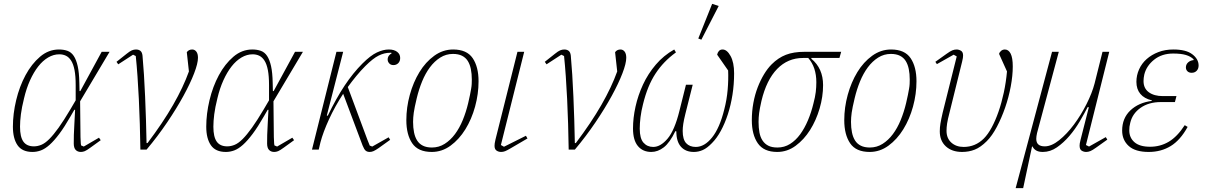

<svg xmlns="http://www.w3.org/2000/svg" viewBox="-20 -777 6260 997"><path d="M396 -251 398 -65Q399 -54 399 -43.5Q399 -33 401 -22L415 -16L494 -62L503 -49L449 -10Q430 4 420 8Q410 12 400 12Q383 12 373 1.5Q363 -9 363 -32Q363 -50 363.5 -76.5Q364 -103 366 -130L370 -207H366L347 -174Q315 -118 288 -82Q261 -46 237.5 -25Q214 -4 192.5 4Q171 12 149 12Q95 12 71 -23Q47 -58 47 -119Q47 -186 64 -257Q81 -328 112.5 -386.5Q144 -445 188 -482.5Q232 -520 286 -520Q311 -520 330.5 -513Q350 -506 363 -486.5Q376 -467 383.5 -433.5Q391 -400 392 -347L393 -304H397L508 -508H549ZM156 -17Q175 -17 194.5 -25Q214 -33 236 -55Q258 -77 284.5 -114Q311 -151 346 -210L373 -256V-306V-335Q373 -382 367 -413Q361 -444 349.5 -462Q338 -480 322.5 -487.5Q307 -495 288 -495Q258 -495 230 -478.5Q202 -462 178.5 -432Q155 -402 136 -360Q117 -318 105 -267Q93 -219 88.5 -183.5Q84 -148 84 -119Q84 -66 101.5 -41.5Q119 -17 156 -17Z M709 0Q708 -67 706 -133.5Q704 -200 701 -262Q698 -324 694 -381Q690 -438 685 -486L671 -493L594 -443L585 -456L638 -498Q654 -511 664.5 -515.5Q675 -520 686 -520Q700 -520 709 -513Q718 -506 720 -488Q724 -444 727.5 -389.5Q731 -335 733.5 -276Q736 -217 738 -155Q740 -93 741 -34H746Q826 -140 879 -232.5Q932 -325 961 -406L950 -506Q960 -520 978 -520Q991 -520 999.5 -509Q1008 -498 1008 -477Q1008 -448 988 -396Q968 -344 932.5 -279Q897 -214 848 -141.5Q799 -69 741 0Z M1400 -251 1402 -65Q1403 -54 1403 -43.5Q1403 -33 1405 -22L1419 -16L1498 -62L1507 -49L1453 -10Q1434 4 1424 8Q1414 12 1404 12Q1387 12 1377 1.5Q1367 -9 1367 -32Q1367 -50 1367.5 -76.5Q1368 -103 1370 -130L1374 -207H1370L1351 -174Q1319 -118 1292 -82Q1265 -46 1241.5 -25Q1218 -4 1196.5 4Q1175 12 1153 12Q1099 12 1075 -23Q1051 -58 1051 -119Q1051 -186 1068 -257Q1085 -328 1116.5 -386.5Q1148 -445 1192 -482.5Q1236 -520 1290 -520Q1315 -520 1334.5 -513Q1354 -506 1367 -486.5Q1380 -467 1387.5 -433.5Q1395 -400 1396 -347L1397 -304H1401L1512 -508H1553ZM1160 -17Q1179 -17 1198.5 -25Q1218 -33 1240 -55Q1262 -77 1288.5 -114Q1315 -151 1350 -210L1377 -256V-306V-335Q1377 -382 1371 -413Q1365 -444 1353.5 -462Q1342 -480 1326.5 -487.5Q1311 -495 1292 -495Q1262 -495 1234 -478.5Q1206 -462 1182.5 -432Q1159 -402 1140 -360Q1121 -318 1109 -267Q1097 -219 1092.5 -183.5Q1088 -148 1088 -119Q1088 -66 1105.5 -41.5Q1123 -17 1160 -17Z M1727 -508H1762L1677 -177L1682 -176Q1726 -267 1769.5 -332.5Q1813 -398 1862 -447Q1904 -489 1937 -504.5Q1970 -520 1999 -520Q2026 -520 2042 -508Q2058 -496 2058 -476Q2058 -459 2048 -449Q2038 -439 2023 -439Q2009 -439 2001 -448Q1993 -457 1993 -468Q1993 -479 1999 -487.5Q2005 -496 2013 -499L2012 -503H2005Q1976 -503 1946.5 -488.5Q1917 -474 1877 -434Q1853 -410 1830 -382Q1807 -354 1786 -325L1888 -51L1900 -21L1913 -16L1998 -64L2006 -51L1946 -8Q1930 3 1920 7.5Q1910 12 1900 12Q1887 12 1879 5.5Q1871 -1 1863 -21L1762 -290Q1719 -224 1688.5 -157.5Q1658 -91 1644 -38L1635 0H1600Z M2223 -11Q2259 -11 2289 -30Q2319 -49 2342.5 -80.5Q2366 -112 2383 -153.5Q2400 -195 2411 -241Q2417 -266 2420.5 -284Q2424 -302 2426.5 -316Q2429 -330 2429.5 -341.5Q2430 -353 2430 -364Q2430 -394 2425 -418.5Q2420 -443 2409 -460.5Q2398 -478 2379 -487.5Q2360 -497 2332 -497Q2296 -497 2266 -478Q2236 -459 2212.5 -427.5Q2189 -396 2172 -354.5Q2155 -313 2144 -267Q2132 -217 2128.5 -191.5Q2125 -166 2125 -144Q2125 -114 2130 -89.5Q2135 -65 2146 -47.5Q2157 -30 2176 -20.5Q2195 -11 2223 -11ZM2222 12Q2151 12 2120.5 -33Q2090 -78 2090 -153Q2090 -219 2108 -284.5Q2126 -350 2158 -402.5Q2190 -455 2235 -487.5Q2280 -520 2333 -520Q2404 -520 2434.5 -475Q2465 -430 2465 -355Q2465 -289 2447 -223.5Q2429 -158 2396.5 -105.5Q2364 -53 2319.5 -20.5Q2275 12 2222 12Z M2719 -58 2630 -6Q2613 4 2603 8Q2593 12 2582 12Q2569 12 2558.5 5Q2548 -2 2548 -20Q2548 -25 2549 -33Q2550 -41 2553 -53L2667 -508H2702L2581 -24L2597 -15L2711 -72Z M2933 0Q2932 -67 2930 -133.5Q2928 -200 2925 -262Q2922 -324 2918 -381Q2914 -438 2909 -486L2895 -493L2818 -443L2809 -456L2862 -498Q2878 -511 2888.5 -515.5Q2899 -520 2910 -520Q2924 -520 2933 -513Q2942 -506 2944 -488Q2948 -444 2951.5 -389.5Q2955 -335 2957.5 -276Q2960 -217 2962 -155Q2964 -93 2965 -34H2970Q3050 -140 3103 -232.5Q3156 -325 3185 -406L3174 -506Q3184 -520 3202 -520Q3215 -520 3223.5 -509Q3232 -498 3232 -477Q3232 -448 3212 -396Q3192 -344 3156.5 -279Q3121 -214 3072 -141.5Q3023 -69 2965 0Z M3577 -337 3539 -186Q3531 -154 3528 -133.5Q3525 -113 3525 -97Q3525 -53 3543 -33.5Q3561 -14 3593 -14Q3638 -14 3677.5 -63Q3717 -112 3741 -209Q3754 -259 3758.5 -311Q3763 -363 3761 -411L3704 -493Q3706 -504 3713 -512Q3720 -520 3732 -520Q3755 -520 3773.5 -486.5Q3792 -453 3792 -396Q3792 -339 3783.5 -285Q3775 -231 3759.5 -183.5Q3744 -136 3723 -97.5Q3702 -59 3677 -34Q3652 -8 3629.5 2Q3607 12 3583 12Q3540 12 3516 -15Q3492 -42 3492 -95L3487 -96Q3458 -36 3427 -12Q3396 12 3362 12Q3318 12 3292.5 -18.5Q3267 -49 3267 -110Q3267 -164 3280 -223Q3293 -282 3319 -338Q3345 -394 3385.5 -441.5Q3426 -489 3481 -520L3490 -505Q3457 -481 3431 -454Q3405 -427 3384 -395Q3363 -363 3347 -324Q3331 -285 3319 -236Q3310 -201 3306 -168.5Q3302 -136 3302 -109Q3302 -58 3321.5 -36Q3341 -14 3372 -14Q3410 -14 3446.5 -57Q3483 -100 3508 -201L3542 -337ZM3678 -757 3712 -746 3622 -571 3606 -577Z M4193 -476V-472Q4254 -422 4254 -335Q4254 -275 4236 -213.5Q4218 -152 4186.5 -102Q4155 -52 4111.5 -20Q4068 12 4016 12Q3946 12 3915 -33Q3884 -78 3884 -153Q3884 -199 3892 -242.5Q3900 -286 3914.5 -323.5Q3929 -361 3947.5 -391.5Q3966 -422 3987 -443Q4021 -477 4061 -492.5Q4101 -508 4158 -508H4348L4339 -476ZM4017 -11Q4053 -11 4082.5 -29.5Q4112 -48 4135 -79.5Q4158 -111 4175.5 -152.5Q4193 -194 4204 -240Q4213 -274 4216 -299Q4219 -324 4219 -350Q4219 -428 4177 -476H4150Q4071 -476 4015.5 -419Q3960 -362 3934 -253Q3925 -213 3922 -190Q3919 -167 3919 -144Q3919 -114 3923.5 -89.5Q3928 -65 3939.5 -47.5Q3951 -30 3969.5 -20.5Q3988 -11 4017 -11Z M4497 -11Q4533 -11 4563 -30Q4593 -49 4616.5 -80.5Q4640 -112 4657 -153.5Q4674 -195 4685 -241Q4691 -266 4694.5 -284Q4698 -302 4700.5 -316Q4703 -330 4703.5 -341.5Q4704 -353 4704 -364Q4704 -394 4699 -418.5Q4694 -443 4683 -460.5Q4672 -478 4653 -487.5Q4634 -497 4606 -497Q4570 -497 4540 -478Q4510 -459 4486.5 -427.5Q4463 -396 4446 -354.5Q4429 -313 4418 -267Q4406 -217 4402.5 -191.5Q4399 -166 4399 -144Q4399 -114 4404 -89.5Q4409 -65 4420 -47.5Q4431 -30 4450 -20.5Q4469 -11 4497 -11ZM4496 12Q4425 12 4394.5 -33Q4364 -78 4364 -153Q4364 -219 4382 -284.5Q4400 -350 4432 -402.5Q4464 -455 4509 -487.5Q4554 -520 4607 -520Q4678 -520 4708.5 -475Q4739 -430 4739 -355Q4739 -289 4721 -223.5Q4703 -158 4670.5 -105.5Q4638 -53 4593.5 -20.5Q4549 12 4496 12Z M4837 -456 4896 -498Q4914 -511 4925 -515.5Q4936 -520 4947 -520Q4959 -520 4970 -513.5Q4981 -507 4981 -489Q4981 -483 4980 -476Q4979 -469 4976 -457L4911 -194Q4901 -156 4898 -135.5Q4895 -115 4895 -98Q4895 -59 4920 -36.5Q4945 -14 4984 -14Q5045 -14 5089 -58Q5110 -79 5129.5 -115Q5149 -151 5165 -197Q5181 -243 5192.5 -296.5Q5204 -350 5209 -406L5168 -497Q5170 -506 5178.5 -513Q5187 -520 5198 -520Q5217 -520 5228 -498.5Q5239 -477 5239 -432Q5239 -384 5228.5 -328Q5218 -272 5199.5 -218.5Q5181 -165 5156.5 -118.5Q5132 -72 5104 -44Q5072 -12 5041.5 0Q5011 12 4976 12Q4923 12 4891.5 -17Q4860 -46 4860 -95Q4860 -115 4863.5 -136Q4867 -157 4875 -192L4948 -484L4932 -493L4845 -444Z M5443 -508H5478L5365 -86Q5363 -77 5362 -69.5Q5361 -62 5361 -56Q5361 -17 5405 -17Q5440 -17 5480 -49Q5520 -81 5556.5 -130Q5593 -179 5622 -236.5Q5651 -294 5664 -344L5705 -508H5740L5619 -24L5635 -16L5722 -65L5730 -52L5671 -10Q5653 3 5642 7.5Q5631 12 5620 12Q5608 12 5597 5.5Q5586 -1 5586 -21Q5586 -26 5587 -33Q5588 -40 5591 -51L5634 -220L5628 -221Q5611 -188 5587 -147Q5563 -106 5533 -71Q5503 -36 5468.5 -12Q5434 12 5395 12Q5373 12 5360 4Q5347 -4 5342 -16H5339L5293 200H5254Z M6008 -247Q5945 -247 5902.5 -217Q5860 -187 5849 -139Q5846 -128 5845 -119Q5844 -110 5844 -100Q5844 -62 5871 -38.5Q5898 -15 5952 -15Q6005 -15 6049 -41Q6093 -67 6132 -127L6147 -118Q6109 -49 6059 -18.5Q6009 12 5945 12Q5875 12 5841 -19Q5807 -50 5807 -99Q5807 -163 5849.5 -203.5Q5892 -244 5961 -253V-256Q5922 -265 5901.5 -289.5Q5881 -314 5881 -352Q5881 -386 5895 -417Q5909 -448 5934.5 -470.5Q5960 -493 5995 -506.5Q6030 -520 6073 -520Q6139 -520 6171.5 -495Q6204 -470 6204 -437Q6204 -420 6194 -409.5Q6184 -399 6168 -399Q6154 -399 6146 -407Q6138 -415 6138 -427Q6138 -442 6149 -452.5Q6160 -463 6178 -465V-469Q6163 -484 6138 -491.5Q6113 -499 6072 -499Q6013 -499 5973 -467Q5933 -435 5922 -390Q5920 -381 5919 -372.5Q5918 -364 5918 -356Q5918 -318 5945.5 -298Q5973 -278 6018 -278H6089L6081 -247Z"/></svg>

Font: IBM Plex Serif ExtLt
Style: Italic
Weight: 200
Italic angle: -14°
Designer: Mike Abbink, Paul van der Laan, Pieter van Rosmalen
Foundry: Bold Monday
Version: Version 3.001